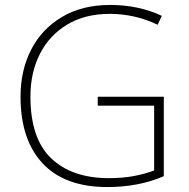

<svg xmlns="http://www.w3.org/2000/svg" viewBox="-20 -746 762 776"><path d="M375 -355H642V-34Q592 -12 534.5 -1Q477 10 414 10Q242 10 152.5 -85.5Q63 -181 63 -355Q63 -462 106 -545.5Q149 -629 230.5 -677.5Q312 -726 425 -726Q483 -726 535 -715Q587 -704 634 -682L617 -646Q569 -669 520.5 -679.5Q472 -690 424 -690Q324 -690 252 -647Q180 -604 141.5 -528.5Q103 -453 103 -356Q103 -186 187 -106Q271 -26 420 -26Q476 -26 521 -34.5Q566 -43 603 -57V-319H375Z"/></svg>

Font: Noto Sans Gujarati ExtraLight
Style: Regular
Weight: 200
Designer: Jelle Bosma - Monotype Design Team, Universal Thirst
Foundry: Monotype Imaging Inc.
Version: Version 2.106; ttfautohint (v1.8.4.7-5d5b)